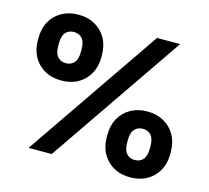

<svg xmlns="http://www.w3.org/2000/svg" viewBox="-104 -822 1047 964"><g transform="rotate(15 420.0 -340.0)"><path d="M190 -359Q116 -359 70.5 -405Q25 -451 25 -525V-535Q25 -585 45.5 -622Q66 -659 103.5 -680Q141 -701 190 -701Q239 -701 276 -680Q313 -659 334 -622Q355 -585 355 -535V-525Q355 -451 309.5 -405Q264 -359 190 -359ZM190 -449Q217 -449 233 -467Q249 -485 249 -526V-535Q249 -575 233 -593Q217 -611 190 -611Q163 -611 147 -593Q131 -575 131 -535V-526Q131 -485 147 -467Q163 -449 190 -449ZM120 10 600 -690H720L240 10ZM650 21Q576 21 530.5 -25Q485 -71 485 -145V-155Q485 -205 505.5 -242Q526 -279 563.5 -300Q601 -321 650 -321Q699 -321 736 -300Q773 -279 794 -242Q815 -205 815 -155V-145Q815 -71 769.5 -25Q724 21 650 21ZM650 -69Q677 -69 693 -87Q709 -105 709 -146V-155Q709 -195 693 -213Q677 -231 650 -231Q623 -231 607 -213Q591 -195 591 -155V-146Q591 -105 607 -87Q623 -69 650 -69Z"/></g></svg>

Font: Golos Text Medium
Style: Regular
Weight: 500
Designer: A.Korolkova, Vitaly Kuzmin
Foundry: ParaType Ltd
Version: Version 2.004